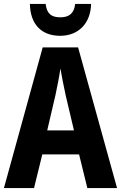

<svg xmlns="http://www.w3.org/2000/svg" viewBox="-20 -956 616 976"><path d="M443 -936H362C357 -886 329 -868 287 -868C241 -868 218 -886 212 -936H132C134 -831 192 -774 286 -774C378 -774 441 -837 443 -936ZM424 0H575L377 -715H197L0 0H153L195 -171H382ZM314 -471 356 -293H220L262 -473C271 -516 282 -570 287 -608C293 -571 305 -513 314 -471Z"/></svg>

Font: Noto Sans Hebrew Condensed
Style: Bold
Weight: 700
Width: 3
Designer: Monotype Design Team
Foundry: Monotype Imaging Inc.
Version: Version 2.004